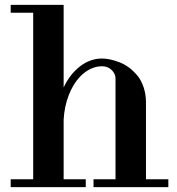

<svg xmlns="http://www.w3.org/2000/svg" viewBox="-20 -768 727 788"><path d="M23.9 0V-32.2H116.2V-715.8H23.9V-748H241.2V-409.2Q267.1 -463.9 308.6 -495.8Q350.1 -527.8 398.9 -527.8Q414.6 -527.8 432.6 -523.9Q450.7 -520 471.4 -512Q492.2 -503.9 511 -489.5Q529.8 -475.1 545.2 -456.1Q560.5 -437 569.8 -408.7Q579.1 -380.4 579.1 -347.2V-32.2H670.9V0H363.8V-32.2H454.1V-445.8Q454.1 -465.3 438.2 -480.7Q422.4 -496.1 398.9 -496.1Q351.1 -496.1 309.1 -454.1Q279.8 -423.3 262 -377Q244.1 -330.6 241.2 -276.9V-32.2H332V0Z"/></svg>

Font: Fin Serif Display
Style: Italic
Weight: 400
Designer: J. Blake Harris
Version: Version 1.006;FEAKit 1.0